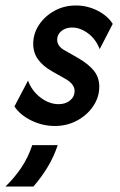

<svg xmlns="http://www.w3.org/2000/svg" viewBox="-53 -447 434 696"><path d="M145.8 9.7Q101.4 9.7 60.8 -10.1Q20.1 -29.9 -0.7 -61.1L48.6 -154.9Q61.8 -118.1 93.4 -93.8Q125 -69.4 159.7 -69.4Q184.7 -69.4 201 -83Q217.4 -96.5 217.4 -117.4Q217.4 -141.7 185.4 -160.4L136.1 -188.2Q102.1 -207.6 84.7 -231.9Q67.4 -256.2 67.4 -288.2Q67.4 -325 88.2 -356.6Q109 -388.2 144.1 -407.6Q179.2 -427.1 222.2 -427.1Q263.9 -427.1 300.7 -408.3Q337.5 -389.6 355.6 -360.4L308.3 -268.8Q295.1 -304.2 266.7 -325.7Q238.2 -347.2 208.3 -347.2Q184.7 -347.2 169.4 -334.4Q154.2 -321.5 154.2 -303.5Q154.2 -279.2 181.2 -264.6L229.9 -236.8Q269.4 -213.9 288.2 -189.6Q306.9 -165.3 306.9 -132.6Q306.9 -95.1 285.1 -62.5Q263.2 -29.9 226.7 -10.1Q190.3 9.7 145.8 9.7ZM-33.3 229.2Q-2.1 199.3 23.3 162.2Q48.6 125 63.9 79.2H156.2Q142.4 120.8 119.8 158.3Q97.2 195.8 68.1 229.2Z"/></svg>

Font: Afacad Medium
Style: Italic
Weight: 500
Italic angle: -14°
Designer: Kristian Moeller
Foundry: Dicotype
Version: Version 1.000; ttfautohint (v1.8.4.7-5d5b)